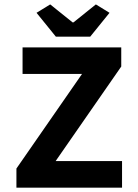

<svg xmlns="http://www.w3.org/2000/svg" viewBox="-20 -872 640 892"><path d="M56.3 0V-89L361.1 -528.5H84.8V-651.9H543.3V-562.9L238.4 -123.6H547V0ZM239.4 -701.8 149.7 -812.5 213.2 -851.5 317.3 -768H321.3L425.4 -851.5L488.8 -812.5L399.2 -701.8Z"/></svg>

Font: Source Code Pro ExtraLight
Style: Regular
Weight: 200
Monospace: yes
Designer: Paul D. Hunt, Teo Tuominen
Foundry: Adobe
Version: Version 1.026;hotconv 1.1.0;makeotfexe 2.6.0